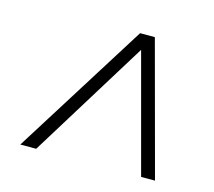

<svg xmlns="http://www.w3.org/2000/svg" viewBox="-76 -791 728 654"><g transform="rotate(15 288.0 -464.0)"><path d="M342 -700H394L521 -228H472L360 -646L102 -228H46Z"/></g></svg>

Font: Sarabun ExtraLight
Style: Italic
Weight: 275
Italic angle: -10°
Designer: Suppakit Chalermlarp | Katatrad Co.,Ltd.
Foundry: Cadson Demak Co.,Ltd.
Version: Version 1.000; ttfautohint (v1.6)